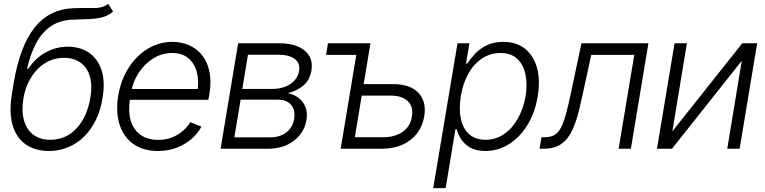

<svg xmlns="http://www.w3.org/2000/svg" viewBox="-20 -770 3962 994"><path d="M540 -750 565.4 -710.4Q540 -688 507.6 -680.2Q475.1 -672.4 437 -671.1Q398.9 -669.9 354.5 -668Q291 -665.5 245.1 -635.3Q199.2 -605 168.7 -549.3Q138.2 -493.7 120.1 -414.1H126.5Q163.6 -470.2 217.5 -499.3Q271.5 -528.3 331.1 -528.3Q393.6 -528.3 439.5 -497.8Q485.4 -467.3 505.4 -407.7Q525.4 -348.1 510.7 -261.7Q497.1 -178.2 458.3 -116.7Q419.4 -55.2 361.6 -22Q303.7 11.2 231.9 11.7Q161.1 11.2 113 -22.5Q64.9 -56.2 45.4 -121.8Q25.9 -187.5 41.5 -282.7L50.8 -339.8Q82.5 -530.8 158.9 -627Q235.4 -723.1 361.3 -727.5Q422.4 -729.5 466.1 -728.5Q509.8 -727.5 540 -750ZM240.2 -46.4Q321.3 -46.4 376.2 -105.5Q431.2 -164.6 447.8 -264.2Q459 -329.6 444.8 -375.7Q430.7 -421.9 396 -446.3Q361.3 -470.7 310.5 -470.7Q270 -470.7 235.1 -454.8Q200.2 -439 172.9 -410.4Q145.5 -381.8 127.2 -343.8Q108.9 -305.7 101.1 -260.3Q90.8 -194.8 104.2 -146.7Q117.7 -98.6 152.6 -72.5Q187.5 -46.4 240.2 -46.4Z M797.9 11.7Q720.7 11.7 669.9 -24.9Q619.1 -61.5 598.9 -125.7Q578.6 -189.9 591.8 -273.4Q605.5 -355.5 645.5 -418.5Q685.5 -481.4 744.4 -517.3Q803.2 -553.2 872.6 -553.2Q918 -553.2 957.3 -536.6Q996.6 -520 1024.7 -486.1Q1052.7 -452.1 1064 -400.9Q1075.2 -349.6 1063.5 -279.8L1058.6 -253.4H632.3L641.6 -309.1H1034.2L1001.5 -290Q1011.2 -349.1 999.3 -395.5Q987.3 -441.9 955.3 -468.8Q923.3 -495.6 871.1 -495.6Q817.9 -495.6 772.9 -467.3Q728 -439 698 -393.1Q668 -347.2 658.7 -292.5L653.3 -259.8Q642.6 -194.3 656.7 -146.5Q670.9 -98.6 707.3 -72.3Q743.7 -45.9 799.3 -45.9Q839.4 -45.9 871.3 -58.8Q903.3 -71.8 927.2 -92.8Q951.2 -113.8 965.3 -137.7L1022.9 -114.3Q1004.9 -80.1 972.4 -51.5Q939.9 -22.9 895.8 -5.6Q851.6 11.7 797.9 11.7Z M1122.1 0 1212.9 -545.9H1427.7Q1513.7 -545.4 1558.3 -507.3Q1603 -469.2 1592.3 -404.8Q1584 -356.4 1551.5 -328.1Q1519 -299.8 1470.2 -287.6Q1500 -282.2 1524.4 -264.2Q1548.8 -246.1 1561 -216.8Q1573.2 -187.5 1566.4 -147.9Q1555.2 -83 1501.7 -41.5Q1448.2 0 1368.2 0ZM1193.4 -59.1H1378.4Q1428.2 -58.6 1462.2 -84.5Q1496.1 -110.4 1502.4 -152.8Q1510.3 -199.7 1487.3 -226.8Q1464.4 -253.9 1418 -253.9H1225.6ZM1234.4 -309.6H1392.6Q1428.7 -310.1 1457.8 -321.8Q1486.8 -333.5 1505.6 -354.5Q1524.4 -375.5 1528.3 -402.8Q1535.2 -442.9 1506.1 -464.8Q1477.1 -486.8 1418 -486.8H1263.7Z M1835.4 -545.9 1827.6 -485.8H1668L1677.7 -545.9ZM1852.1 -334.5H2011.7Q2103 -335 2146 -289.8Q2189 -244.6 2176.3 -167.5Q2168 -117.2 2139.2 -79.6Q2110.4 -42 2064 -21Q2017.6 0 1955.6 0H1743.7L1834.5 -545.9H1897.9L1816.9 -59.6H1965.3Q2023.4 -59.6 2064 -87.2Q2104.5 -114.7 2112.3 -166.5Q2121.1 -218.8 2090.3 -247.1Q2059.6 -275.4 2002 -274.9H1842.3Z M2222.7 204.1 2348.6 -545.9H2410.2L2392.6 -441.4H2400.4Q2415.5 -465.8 2439.5 -491.7Q2463.4 -517.6 2499.5 -535.4Q2535.6 -553.2 2585.9 -553.2Q2653.3 -553.2 2697.8 -517.8Q2742.2 -482.4 2760 -419.2Q2777.8 -356 2763.7 -271.5Q2750 -187 2710.9 -123.3Q2671.9 -59.6 2615.7 -24.2Q2559.6 11.2 2492.7 11.7Q2443.4 11.2 2413.1 -6.6Q2382.8 -24.4 2366.7 -50.5Q2350.6 -76.7 2343.8 -101.6H2337.9L2287.1 204.1ZM2494.1 -46.4Q2547.9 -46.4 2590.6 -76.4Q2633.3 -106.4 2661.6 -157.7Q2689.9 -209 2701.2 -272Q2710.9 -335 2700.2 -385.5Q2689.5 -436 2657.5 -465.8Q2625.5 -495.6 2570.8 -495.6Q2517.6 -495.6 2474.9 -466.8Q2432.1 -438 2404.3 -387.9Q2376.5 -337.9 2365.7 -272Q2355 -206.5 2365.7 -155.5Q2376.5 -104.5 2408.7 -75.4Q2440.9 -46.4 2494.1 -46.4Z M2773.4 0 2783.2 -59.6H2799.8Q2829.1 -59.6 2848.9 -70.3Q2868.7 -81.1 2882.8 -106.9Q2897 -132.8 2909.4 -177.5Q2921.9 -222.2 2936 -290L2990.2 -545.9H3336.9L3246.1 0H3182.6L3263.7 -485.8H3041L2993.7 -269Q2980 -202.1 2964.4 -151.9Q2948.7 -101.6 2927 -67.9Q2905.3 -34.2 2873.8 -17.1Q2842.3 0 2795.9 0Z M3460.9 -90.3 3822.8 -545.9H3899.9L3809.1 0H3745.1L3820.3 -455.6L3459 0H3381.3L3472.2 -545.9H3536.1Z"/></svg>

Font: Inter Tight Light
Style: Italic
Weight: 300
Italic angle: -9.39999°
Designer: Rasmus Andersson
Foundry: rsms
Version: Version 3.004